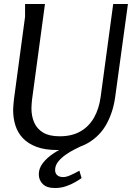

<svg xmlns="http://www.w3.org/2000/svg" viewBox="-20 -744 678 965"><path d="M206 -724 141 -243Q140 -231 139 -221Q138 -211 138 -200Q138 -160 152 -128Q166 -96 197 -77.5Q228 -59 280 -59Q342 -59 385 -84Q428 -109 453 -153.5Q478 -198 486 -258L549 -724H623L559 -257Q549 -183 516.5 -122.5Q484 -62 423.5 -26Q363 10 268 10Q206 10 163.5 -6Q121 -22 95 -49.5Q69 -77 57.5 -113.5Q46 -150 46 -192Q46 -204 47.5 -217.5Q49 -231 50 -244L106 -660V-724ZM391 -11Q376 -4 353.5 7.5Q331 19 309 34.5Q287 50 272 69Q257 88 257 111Q257 127 267.5 136.5Q278 146 298 146Q314 146 336.5 135.5Q359 125 379 114L390 151Q379 159 358.5 171Q338 183 312 192Q286 201 256 201Q215 201 195 181Q175 161 175 132Q175 102 195.5 75.5Q216 49 247.5 28Q279 7 312.5 -7.5Q346 -22 373 -28Z"/></svg>

Font: Rosario
Style: Italic
Weight: 400
Italic angle: -8.05°
Designer: Hector Gatti
Foundry: Omnibus Type
Version: Version 1.201